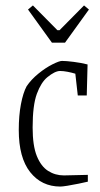

<svg xmlns="http://www.w3.org/2000/svg" viewBox="-20 -676 369 706"><path d="M202 10Q133 10 91 -43Q49 -96 49 -198Q49 -251 57 -293Q65 -335 78 -359Q95 -384 121.5 -405.5Q148 -427 173 -439.5Q198 -452 208 -452Q223 -452 251 -448.5Q279 -445 302 -439L299 -325H266L257 -405Q244 -409 228.5 -412Q213 -415 201 -415Q182 -415 154 -392Q131 -373 115.5 -331Q100 -289 100 -207Q100 -140 115.5 -102Q131 -64 157 -47.5Q183 -31 215 -31L303 -33V-8Q290 -5 268.5 -0.5Q247 4 228 7Q209 10 202 10ZM171 -519 83 -641 101 -656 191 -565H199L289 -656L307 -641L219 -519Z"/></svg>

Font: Grenze Gotisch ExtraLight
Style: Regular
Weight: 200
Designer: Renata Polastri
Foundry: Omnibus-Type
Version: Version 1.001